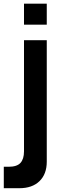

<svg xmlns="http://www.w3.org/2000/svg" viewBox="-30 -752 338 1012"><path d="M-10 240V127H15.5Q59.5 127 78 106.5Q96.5 86 96.5 46V-540H216.5V100Q216.5 165.5 178.2 202.8Q140 240 72 240ZM96.5 -622V-732.5H216.5V-622Z"/></svg>

Font: Manrope ExtraLight
Style: Bold
Weight: 700
Version: Version 4.504